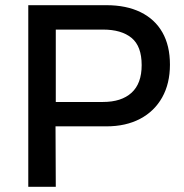

<svg xmlns="http://www.w3.org/2000/svg" viewBox="-20 -720 711 740"><path d="M89 0V-700H390Q467 -700 522 -673Q577 -646 606 -595Q635 -544 635 -471Q635 -398 605 -344.5Q575 -291 520 -262Q465 -233 390 -233H194L195 0ZM195 -327H377Q448 -327 487 -362.5Q526 -398 526 -469Q526 -542 487 -574Q448 -606 377 -606H195Z"/></svg>

Font: REM Medium
Style: Regular
Weight: 400
Version: Version 1.005;gftools[0.9.28]